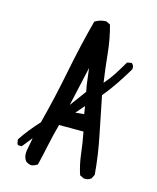

<svg xmlns="http://www.w3.org/2000/svg" viewBox="-110 -809 721 883"><g transform="rotate(15 250.0 -367.5)"><path d="M123 -3.9Q107.4 -5.9 95.7 -15.6Q82 -35.2 85.9 -62.5L97.7 -126L58.6 -77.1H43L37.1 -81.1L33.2 -102.5Q50.8 -129.9 71.3 -155.3Q91.8 -180.7 115.2 -206.1Q148.4 -333 173.8 -462.4Q199.2 -591.8 232.4 -716.8Q256.8 -732.4 286.1 -732.4L305.7 -722.7Q323.2 -660.2 330.1 -591.3Q336.9 -522.5 346.7 -456.1Q372.1 -485.4 390.6 -514.6Q409.2 -543.9 426.8 -574.2L448.2 -578.1Q461.9 -567.4 458 -549.8Q434.6 -510.7 409.2 -472.7Q383.8 -434.6 354.5 -399.4Q372.1 -309.6 390.6 -219.7Q409.2 -129.9 417 -37.1L407.2 -17.6Q393.6 -5.9 372.1 -7.8L352.5 -17.6Q336.9 -64.5 331.1 -115.7Q325.2 -167 315.4 -215.8H199.2Q185.5 -167 174.8 -115.7Q164.1 -64.5 152.3 -15.6Q138.7 -5.9 123 -3.9ZM297.9 -293.9 292 -331.1 256.8 -290ZM280.3 -395.5Q274.4 -420.9 271.5 -449.2Q268.6 -477.5 264.6 -504.9L222.7 -317.4Z"/></g></svg>

Font: JasonHandwriting2
Style: Regular
Weight: 400
Version: Version 1.05.10